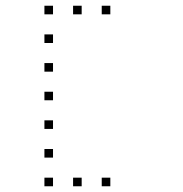

<svg xmlns="http://www.w3.org/2000/svg" viewBox="-20 -685 640 670"><path d="M136 -665Q135 -665 135 -665Q135 -665 135 -664V-636Q135 -635 135 -635Q135 -635 136 -635H164Q165 -635 165 -635Q165 -635 165 -636V-664Q165 -665 165 -665Q165 -665 164 -665ZM236 -665Q235 -665 235 -665Q235 -665 235 -664V-636Q235 -635 235 -635Q235 -635 236 -635H264Q265 -635 265 -635Q265 -635 265 -636V-664Q265 -665 265 -665Q265 -665 264 -665ZM336 -665Q335 -665 335 -665Q335 -665 335 -664V-636Q335 -635 335 -635Q335 -635 336 -635H364Q365 -635 365 -635Q365 -635 365 -636V-664Q365 -665 365 -665Q365 -665 364 -665ZM136 -565Q135 -565 135 -565Q135 -565 135 -564V-536Q135 -535 135 -535Q135 -535 136 -535H164Q165 -535 165 -535Q165 -535 165 -536V-564Q165 -565 165 -565Q165 -565 164 -565ZM136 -465Q135 -465 135 -465Q135 -465 135 -464V-436Q135 -435 135 -435Q135 -435 136 -435H164Q165 -435 165 -435Q165 -435 165 -436V-464Q165 -465 165 -465Q165 -465 164 -465ZM136 -365Q135 -365 135 -365Q135 -365 135 -364V-336Q135 -335 135 -335Q135 -335 136 -335H164Q165 -335 165 -335Q165 -335 165 -336V-364Q165 -365 165 -365Q165 -365 164 -365ZM136 -265Q135 -265 135 -265Q135 -265 135 -264V-236Q135 -235 135 -235Q135 -235 136 -235H164Q165 -235 165 -235Q165 -235 165 -236V-264Q165 -265 165 -265Q165 -265 164 -265ZM136 -165Q135 -165 135 -165Q135 -165 135 -164V-136Q135 -135 135 -135Q135 -135 136 -135H164Q165 -135 165 -135Q165 -135 165 -136V-164Q165 -165 165 -165Q165 -165 164 -165ZM136 -65Q135 -65 135 -65Q135 -65 135 -64V-36Q135 -35 135 -35Q135 -35 136 -35H164Q165 -35 165 -35Q165 -35 165 -36V-64Q165 -65 165 -65Q165 -65 164 -65ZM236 -65Q235 -65 235 -65Q235 -65 235 -64V-36Q235 -35 235 -35Q235 -35 236 -35H264Q265 -35 265 -35Q265 -35 265 -36V-64Q265 -65 265 -65Q265 -65 264 -65ZM336 -65Q335 -65 335 -65Q335 -65 335 -64V-36Q335 -35 335 -35Q335 -35 336 -35H364Q365 -35 365 -35Q365 -35 365 -36V-64Q365 -65 365 -65Q365 -65 364 -65Z"/></svg>

Font: Doto Black Thin
Style: Regular
Weight: 250
Monospace: yes
Version: Version 1.000